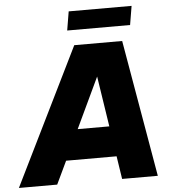

<svg xmlns="http://www.w3.org/2000/svg" viewBox="-87 -979 924 1034"><g transform="rotate(-5 374.5 -462.0)"><path d="M646 -822H306L323 -924H663ZM180 0H-27L337 -740H596L724 0H531L512 -124H239ZM445 -561 316 -288H487Z"/></g></svg>

Font: Be Vietnam Black
Style: Italic
Weight: 900
Italic angle: -9°
Designer: Lam Bao; Tony Le; Vietanh Nguyen
Foundry: Yellow Type Foundry
Version: Version 5.000